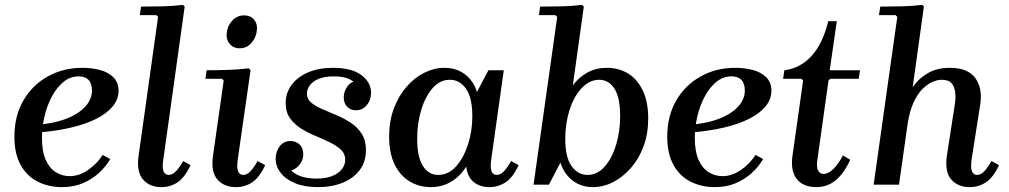

<svg xmlns="http://www.w3.org/2000/svg" viewBox="-20 -757 4134 787"><path d="M234 10Q179 10 134.5 -12.5Q90 -35 64.5 -81Q39 -127 39 -197Q39 -281 75.5 -344.5Q112 -408 175.5 -443.5Q239 -479 318 -479Q355 -479 388.5 -470.5Q422 -462 444 -441Q466 -420 466 -385Q466 -350 442 -321Q418 -292 374.5 -270Q331 -248 271 -234Q211 -220 138 -214V-246Q194 -251 235 -264.5Q276 -278 303 -297Q330 -316 343.5 -338.5Q357 -361 357 -385Q357 -415 343 -429.5Q329 -444 303 -444Q268 -444 240.5 -421.5Q213 -399 193 -362Q173 -325 162.5 -280.5Q152 -236 152 -191Q152 -136 167.5 -101.5Q183 -67 209 -51Q235 -35 266 -35Q304 -35 340.5 -60Q377 -85 401 -122L432 -105Q414 -74 385.5 -48Q357 -22 319.5 -6Q282 10 234 10Z M731 -97 761 -80Q737 -29 707.5 -9.5Q678 10 642 10Q593 10 566 -21.5Q539 -53 548 -118L628 -688L621 -695H553L558 -730Q601 -730 645.5 -731Q690 -732 730 -737L737 -730L649 -100Q644 -67 651 -53.5Q658 -40 671 -40Q687 -40 702 -56Q717 -72 731 -97Z M1036 -97 1067 -80Q1043 -29 1013.5 -9.5Q984 10 947 10Q898 10 871 -21.5Q844 -53 853 -118L897 -427L890 -434H822L827 -469Q870 -469 915 -470.5Q960 -472 1000 -477L1007 -469L954 -100Q950 -67 956.5 -53.5Q963 -40 977 -40Q993 -40 1007.5 -56Q1022 -72 1036 -97ZM962 -559Q937 -559 922 -576.5Q907 -594 909 -619Q911 -649 931 -671.5Q951 -694 981 -694Q1007 -694 1021.5 -676.5Q1036 -659 1033 -634Q1031 -605 1011.5 -582Q992 -559 962 -559Z M1283 10Q1228 10 1189.5 -6Q1151 -22 1130.5 -48.5Q1110 -75 1110 -106Q1110 -136 1126.5 -157.5Q1143 -179 1171 -179Q1192 -179 1207.5 -165Q1223 -151 1223 -125Q1223 -98 1204 -77.5Q1185 -57 1162 -57Q1145 -57 1135.5 -67.5Q1126 -78 1126 -93H1156Q1156 -67 1189 -46Q1222 -25 1278 -25Q1317 -25 1343 -36Q1369 -47 1382 -64.5Q1395 -82 1395 -102Q1395 -127 1377.5 -143.5Q1360 -160 1332 -173.5Q1304 -187 1273 -200Q1242 -213 1214.5 -230Q1187 -247 1169 -272Q1151 -297 1151 -335Q1151 -377 1176 -410Q1201 -443 1244.5 -461Q1288 -479 1345 -479Q1422 -479 1461.5 -449Q1501 -419 1501 -377Q1501 -347 1483.5 -326Q1466 -305 1439 -305Q1417 -305 1403 -319.5Q1389 -334 1389 -358Q1389 -383 1405 -404Q1421 -425 1446 -425Q1464 -425 1471.5 -413.5Q1479 -402 1479 -384H1451Q1451 -407 1424.5 -425.5Q1398 -444 1348 -444Q1310 -444 1285.5 -433.5Q1261 -423 1249.5 -406.5Q1238 -390 1238 -374Q1238 -351 1255.5 -336.5Q1273 -322 1300.5 -310Q1328 -298 1359 -285Q1390 -272 1417.5 -254Q1445 -236 1462.5 -209Q1480 -182 1480 -142Q1480 -94 1454.5 -60Q1429 -26 1384.5 -8Q1340 10 1283 10Z M1575 -198Q1575 -261 1594.5 -312.5Q1614 -364 1646.5 -401.5Q1679 -439 1719.5 -459Q1760 -479 1802 -479Q1835 -479 1861.5 -467Q1888 -455 1907 -432.5Q1926 -410 1935 -380L1982 -469H2045L1993 -100Q1989 -67 1995.5 -53.5Q2002 -40 2016 -40Q2032 -40 2046.5 -56Q2061 -72 2075 -97L2106 -80Q2082 -29 2052 -9.5Q2022 10 1986 10Q1947 10 1921.5 -11Q1896 -32 1891 -74Q1865 -33 1828 -11.5Q1791 10 1746 10Q1698 10 1659 -13.5Q1620 -37 1597.5 -83Q1575 -129 1575 -198ZM1690 -188Q1690 -113 1713.5 -76.5Q1737 -40 1776 -40Q1818 -40 1849 -74.5Q1880 -109 1898 -164Q1916 -219 1916 -281Q1916 -357 1890 -393.5Q1864 -430 1824 -430Q1783 -430 1753 -395.5Q1723 -361 1706.5 -306Q1690 -251 1690 -188Z M2167 0 2264 -688 2256 -695H2189L2194 -730Q2237 -730 2281.5 -731Q2326 -732 2366 -737L2373 -730L2328 -407Q2352 -440 2387.5 -459.5Q2423 -479 2467 -479Q2516 -479 2554 -456Q2592 -433 2614.5 -386.5Q2637 -340 2637 -271Q2637 -209 2618 -157.5Q2599 -106 2566 -68.5Q2533 -31 2493 -10.5Q2453 10 2410 10Q2377 10 2350.5 -2.5Q2324 -15 2305.5 -37.5Q2287 -60 2277 -90L2230 0ZM2297 -188Q2297 -112 2323 -76Q2349 -40 2388 -40Q2429 -40 2459 -74.5Q2489 -109 2505.5 -164Q2522 -219 2522 -281Q2522 -356 2499 -393Q2476 -430 2436 -430Q2396 -430 2364 -395.5Q2332 -361 2314.5 -306Q2297 -251 2297 -188Z M2910 10Q2855 10 2810.5 -12.5Q2766 -35 2740.5 -81Q2715 -127 2715 -197Q2715 -281 2751.5 -344.5Q2788 -408 2851.5 -443.5Q2915 -479 2994 -479Q3031 -479 3064.5 -470.5Q3098 -462 3120 -441Q3142 -420 3142 -385Q3142 -350 3118 -321Q3094 -292 3050.5 -270Q3007 -248 2947 -234Q2887 -220 2814 -214V-246Q2870 -251 2911 -264.5Q2952 -278 2979 -297Q3006 -316 3019.5 -338.5Q3033 -361 3033 -385Q3033 -415 3019 -429.5Q3005 -444 2979 -444Q2944 -444 2916.5 -421.5Q2889 -399 2869 -362Q2849 -325 2838.5 -280.5Q2828 -236 2828 -191Q2828 -136 2843.5 -101.5Q2859 -67 2885 -51Q2911 -35 2942 -35Q2980 -35 3016.5 -60Q3053 -85 3077 -122L3108 -105Q3090 -74 3061.5 -48Q3033 -22 2995.5 -6Q2958 10 2910 10Z M3326 10Q3273 10 3246.5 -22.5Q3220 -55 3228 -116L3272 -427L3265 -434H3190L3195 -469Q3260 -477 3306 -527Q3352 -577 3375 -670H3410L3381 -469H3505L3500 -434H3383L3376 -427L3330 -99Q3326 -70 3334 -57Q3342 -44 3356 -44Q3375 -44 3396 -64.5Q3417 -85 3435 -120L3465 -102Q3440 -47 3406 -18.5Q3372 10 3326 10Z M4044 -97 4075 -80Q4051 -29 4021 -9.5Q3991 10 3955 10Q3906 10 3878.5 -22Q3851 -54 3862 -124L3893 -324Q3898 -353 3895.5 -377Q3893 -401 3880.5 -415.5Q3868 -430 3840 -430Q3822 -430 3801.5 -421Q3781 -412 3760.5 -391.5Q3740 -371 3724 -335.5Q3708 -300 3700 -247L3665 0H3561L3658 -688L3651 -695H3583L3588 -730Q3631 -730 3675.5 -731Q3720 -732 3760 -737L3767 -730L3721 -399Q3745 -435 3783 -457Q3821 -479 3874 -479Q3946 -479 3977 -438Q4008 -397 3998 -329L3962 -100Q3958 -67 3964.5 -53.5Q3971 -40 3985 -40Q4001 -40 4015.5 -56Q4030 -72 4044 -97Z"/></svg>

Font: Brygada 1918 SemiBold
Style: Italic
Weight: 600
Italic angle: -8°
Designer: Mateusz Machalski | Borys Kosmynka | Przemek Hoffer
Foundry: NIEPODLEGLA 2018
Version: Version 3.006